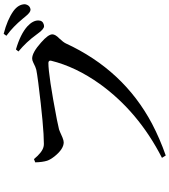

<svg xmlns="http://www.w3.org/2000/svg" viewBox="41 -910 918 1040"><g transform="rotate(-90 500.0 -390.0)"><path d="M877.9 -610.4Q862.3 -610.4 837.9 -644.5Q835 -648.4 832 -652.3Q793 -706.1 741.2 -749L752 -762.7Q835.9 -738.3 877.9 -700.2Q909.2 -670.9 909.2 -641.6Q909.2 -617.2 885.7 -611.3Q881.8 -610.4 877.9 -610.4ZM967.8 -683.6Q953.1 -683.6 932.6 -709Q919.9 -723.6 918 -726.6Q875 -778.3 831.1 -810.5Q828.1 -813.5 826.2 -814.5L836.9 -829.1Q913.1 -809.6 960 -776.4Q997.1 -749 997.1 -713.9Q992.2 -686.5 967.8 -683.6ZM158.2 -665Q195.3 -620.1 224.6 -613.3Q232.4 -611.3 240.2 -611.3Q331.1 -611.3 571.3 -641.6Q623 -648.4 641.6 -652.3Q655.3 -655.3 681.6 -668.9Q693.4 -674.8 703.1 -674.8Q735.4 -674.8 789.1 -627Q834 -587.9 834 -565.4Q834 -548.8 810.5 -526.4Q792 -506.8 785.2 -493.2Q640.6 -179.7 349.6 -25.4Q269.5 16.6 177.7 48.8L165 28.3Q415 -99.6 565.4 -308.6Q658.2 -438.5 691.4 -573.2Q693.4 -585.9 679.7 -586.9Q612.3 -586.9 373 -541Q336.9 -533.2 319.3 -529.3Q314.5 -528.3 275.4 -510.7Q258.8 -503.9 249 -503.9Q212.9 -503.9 172.9 -553.7Q155.3 -576.2 149.4 -593.8Q141.6 -619.1 140.6 -658.2Z"/></g></svg>

Font: GenYoMin JP SemiBold
Style: Regular
Weight: 600
Version: Version 1.001;PS 1;hotconv 16.6.51;makeotf.lib2.5.65220 DEVE